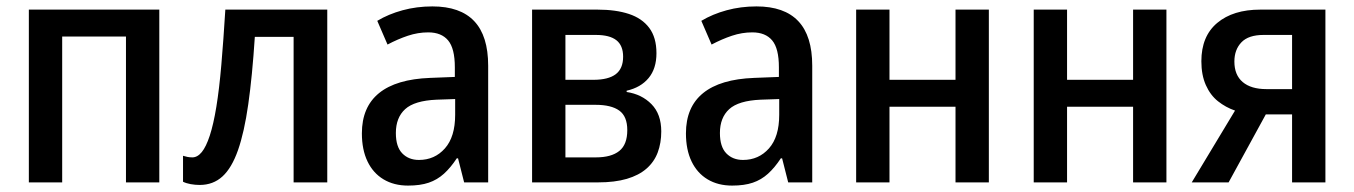

<svg xmlns="http://www.w3.org/2000/svg" viewBox="-20 -569 4225 599"><path d="M477 -539V0H373V-455H174V0H70V-539Z M1001 0H896V-454H775Q767 -331 754.5 -243.5Q742 -156 722.5 -100.5Q703 -45 674 -18.5Q645 8 603 8Q589 8 575 5.5Q561 3 551 -2V-83Q557 -81 564.5 -79.5Q572 -78 580 -78Q596 -78 609.5 -94.5Q623 -111 634.5 -146Q646 -181 655 -236Q664 -291 670.5 -366.5Q677 -442 683 -539H1001Z M1329 -549Q1416 -549 1459.5 -503Q1503 -457 1503 -364V0H1428L1409 -75H1405Q1386 -46 1365 -27Q1344 -8 1317.5 1Q1291 10 1253 10Q1209 10 1176.5 -9.5Q1144 -29 1126.5 -65.5Q1109 -102 1109 -153Q1109 -235 1162.5 -278.5Q1216 -322 1322 -326L1399 -329V-359Q1399 -418 1378 -443Q1357 -468 1316 -468Q1284 -468 1252.5 -457.5Q1221 -447 1189 -430L1157 -504Q1192 -525 1236 -537Q1280 -549 1329 -549ZM1342 -258Q1273 -255 1244 -228.5Q1215 -202 1215 -154Q1215 -111 1235 -90.5Q1255 -70 1287 -70Q1336 -70 1368 -106Q1400 -142 1400 -211V-260Z M2028 -403Q2028 -355 2003.5 -325.5Q1979 -296 1935 -286V-282Q1982 -275 2012.5 -244Q2043 -213 2043 -159Q2043 -123 2032 -93.5Q2021 -64 1997 -43Q1973 -22 1935.5 -11Q1898 0 1846 0H1640V-539H1844Q1901 -539 1942 -525.5Q1983 -512 2005.5 -482Q2028 -452 2028 -403ZM1937 -163Q1937 -206 1912 -224Q1887 -242 1838 -242H1744V-78H1839Q1887 -78 1912 -98Q1937 -118 1937 -163ZM1924 -392Q1924 -427 1903 -443.5Q1882 -460 1839 -460H1744V-320H1831Q1878 -320 1901 -337.5Q1924 -355 1924 -392Z M2340 -549Q2427 -549 2470.5 -503Q2514 -457 2514 -364V0H2439L2420 -75H2416Q2397 -46 2376 -27Q2355 -8 2328.5 1Q2302 10 2264 10Q2220 10 2187.5 -9.5Q2155 -29 2137.5 -65.5Q2120 -102 2120 -153Q2120 -235 2173.5 -278.5Q2227 -322 2333 -326L2410 -329V-359Q2410 -418 2389 -443Q2368 -468 2327 -468Q2295 -468 2263.5 -457.5Q2232 -447 2200 -430L2168 -504Q2203 -525 2247 -537Q2291 -549 2340 -549ZM2353 -258Q2284 -255 2255 -228.5Q2226 -202 2226 -154Q2226 -111 2246 -90.5Q2266 -70 2298 -70Q2347 -70 2379 -106Q2411 -142 2411 -211V-260Z M2755 -539V-320H2961V-539H3065V0H2961V-236H2755V0H2651V-539Z M3309 -539V-320H3515V-539H3619V0H3515V-236H3309V0H3205V-539Z M3813 0H3698L3833 -224Q3804 -234 3780 -253Q3756 -272 3742 -303.5Q3728 -335 3728 -378Q3728 -456 3777.5 -497.5Q3827 -539 3912 -539H4115V0H4011V-212H3929ZM3831 -377Q3831 -335 3857 -313Q3883 -291 3931 -291H4011V-460H3922Q3875 -460 3853 -437Q3831 -414 3831 -377Z"/></svg>

Font: Noto Sans Display SemiCondensed Medium
Style: Regular
Weight: 500
Width: 4
Designer: Monotype Design Team
Foundry: Monotype Imaging Inc.
Version: Version 2.003